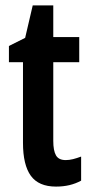

<svg xmlns="http://www.w3.org/2000/svg" viewBox="-20 -680 335 710"><path d="M223 -88Q236 -88 250 -91.5Q264 -95 280 -101V-12Q260 -1 237 4.5Q214 10 187 10Q123 10 94 -30Q65 -70 65 -152V-450H13V-510L73 -540L101 -660H177V-543H273V-450H177V-159Q177 -123 187 -105.5Q197 -88 223 -88Z"/></svg>

Font: Noto Sans Khmer UI ExtraCondensed SemiBold
Style: Regular
Weight: 600
Width: 2
Designer: Danh Hong and the Monotype Design Team
Foundry: Monotype Imaging Inc.
Version: Version 2.002; ttfautohint (v1.8.4.7-5d5b)